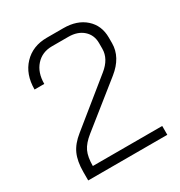

<svg xmlns="http://www.w3.org/2000/svg" viewBox="-168 -825 884 942"><g transform="rotate(-30 274.5 -354.0)"><path d="M59 -47Q59 -108 77 -148Q95 -188 139 -223L386 -423Q442 -468 442 -525V-557Q442 -603 410.5 -631Q379 -659 327 -659H234Q178 -659 143.5 -620.5Q109 -582 109 -518H54Q54 -604 103.5 -656Q153 -708 233 -708H327Q404 -708 450.5 -666.5Q497 -625 497 -557V-525Q497 -446 421 -385L182 -194Q143 -163 128.5 -132Q114 -101 114 -50H507V0H59Z"/></g></svg>

Font: Bai Jamjuree Light
Style: Regular
Weight: 300
Designer: Katatrad Aksorn Co.,Ltd.
Foundry: Cadson Demak Co.,Ltd.
Version: Version 1.000; ttfautohint (v1.6)